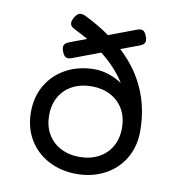

<svg xmlns="http://www.w3.org/2000/svg" viewBox="-76 -720 752 801"><g transform="rotate(10 300.0 -319.5)"><path d="M531.2 -210.9Q531.2 -145.5 501.2 -95.2Q471.2 -44.9 418.5 -17.1Q365.7 10.7 299.8 10.7Q233.9 10.7 181.2 -17.1Q128.4 -44.9 98.4 -95.2Q68.4 -145.5 68.4 -210.9Q68.4 -276.4 98.4 -326.7Q128.4 -377 181.2 -404.8Q233.9 -432.6 299.8 -432.6Q358.9 -432.6 416.5 -395Q380.9 -453.6 314.5 -505.9L197.3 -461.9Q189 -458.5 182.1 -458.5Q173.3 -458.5 167.5 -464.1Q161.6 -469.7 156.7 -482.4Q152.8 -491.7 152.8 -500.5Q152.8 -516.6 173.8 -524.4L246.6 -551.8Q224.6 -564.5 187 -583.5Q168.9 -592.3 168.9 -606.4Q168.9 -615.7 175.8 -628.4Q187.5 -650.4 204.1 -650.4Q212.4 -650.4 221.2 -646Q282.2 -616.2 329.1 -582.5L444.8 -626Q453.1 -629.4 460 -629.4Q468.8 -629.4 474.6 -623.8Q480.5 -618.2 485.4 -605.5Q489.3 -596.2 489.3 -587.4Q489.3 -571.3 468.3 -563.5L389.6 -534.2Q531.2 -403.8 531.2 -210.9ZM454.1 -210.9Q454.1 -255.9 434.8 -289.6Q415.5 -323.2 380.6 -341.8Q345.7 -360.4 299.8 -360.4Q253.9 -360.4 219 -341.8Q184.1 -323.2 164.8 -289.6Q145.5 -255.9 145.5 -210.9Q145.5 -166 164.8 -132.3Q184.1 -98.6 219 -80.1Q253.9 -61.5 299.8 -61.5Q345.7 -61.5 380.6 -80.1Q415.5 -98.6 434.8 -132.3Q454.1 -166 454.1 -210.9Z"/></g></svg>

Font: Courier Prime Code
Style: Regular
Weight: 400
Designer: Alan Dague-Greene
Foundry: Quote-Unquote Apps
Version: Version 3.0318